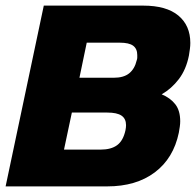

<svg xmlns="http://www.w3.org/2000/svg" viewBox="-31 -664 698 684"><path d="M-11 0 125 -644H479Q562 -644 604.5 -608.5Q647 -573 647 -511Q647 -501 645.5 -489.5Q644 -478 642 -466Q632 -416 606 -382Q580 -348 545 -328Q576 -315 593.5 -292.5Q611 -270 611 -232Q611 -223 609.5 -212.5Q608 -202 606 -191Q587 -100 520.5 -50Q454 0 351 0ZM252 -387H374Q410 -387 429.5 -403Q449 -419 456 -449Q458 -454 458 -459Q458 -464 458 -468Q458 -490 443.5 -501Q429 -512 395 -512H278ZM197 -131H327Q365 -131 386.5 -147Q408 -163 416 -200Q417 -205 417.5 -209.5Q418 -214 418 -218Q418 -241 402 -252Q386 -263 351 -263H225Z"/></svg>

Font: Kanit
Style: Bold Italic
Weight: 700
Italic angle: -12°
Designer: Katatrad Team
Foundry: CadsonDemak
Version: Version 2.000; ttfautohint (v1.8.3)